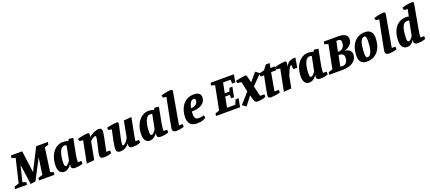

<svg xmlns="http://www.w3.org/2000/svg" viewBox="50 -2141 7989 3569"><g transform="rotate(-20 4044.5 -356.5)"><path d="M267 10 212 -388 134 -75 206 -49 196 0H-39L-29 -49L60 -75L171 -541L96 -566L105 -615H327L384 -183L603 -615H835L826 -566L748 -542L683 -75L749 -49L739 0H433L443 -49L529 -75L576 -406L367 -5Z M929 11Q895 11 869.5 -7.5Q844 -26 830.5 -61Q817 -96 817 -143Q817 -256 854 -340.5Q891 -425 954 -472.5Q1017 -520 1093 -520Q1121 -520 1151 -514.5Q1181 -509 1195 -501L1223 -536L1304 -525L1245 -220Q1238 -187 1234 -145.5Q1230 -104 1230 -72H1302V-17Q1262 0 1223.5 5.5Q1185 11 1150 11Q1113 11 1094.5 -2.5Q1076 -16 1076 -47Q1076 -53 1076.5 -61Q1077 -69 1078 -75.5Q1079 -82 1079 -85Q1061 -55 1037 -33.5Q1013 -12 985.5 -0.5Q958 11 929 11ZM997 -78Q1014 -78 1031.5 -93Q1049 -108 1063.5 -127Q1078 -146 1085 -158L1141 -440Q1126 -445 1117 -446.5Q1108 -448 1095 -448Q1067 -448 1043.5 -425Q1020 -402 1004 -360.5Q988 -319 979 -263.5Q970 -208 970 -143Q970 -106 978.5 -92Q987 -78 997 -78Z M1377 10 1462 -421 1392 -430 1380 -477Q1411 -487 1448.5 -495Q1486 -503 1522 -508.5Q1558 -514 1582 -514Q1597 -514 1605 -506.5Q1613 -499 1613 -488Q1613 -484 1611.5 -472.5Q1610 -461 1608.5 -449Q1607 -437 1606 -430Q1647 -465 1684 -484Q1721 -503 1751 -510.5Q1781 -518 1801 -518Q1842 -518 1853.5 -500Q1865 -482 1865 -449Q1865 -438 1860 -408Q1855 -378 1847.5 -336.5Q1840 -295 1830 -248.5Q1820 -202 1810.5 -156Q1801 -110 1793 -72H1868V-18Q1840 -5 1799.5 2.5Q1759 10 1724 10Q1687 10 1666 -2Q1645 -14 1645 -60Q1645 -69 1650 -94Q1655 -119 1662.5 -153Q1670 -187 1679 -225Q1688 -263 1695.5 -297.5Q1703 -332 1708 -358Q1713 -384 1713 -394Q1713 -403 1711 -410Q1709 -417 1695 -417Q1685 -417 1667 -407.5Q1649 -398 1629.5 -384Q1610 -370 1595 -354L1529 -3Z M2041 11Q2015 11 1998 1.5Q1981 -8 1973 -24.5Q1965 -41 1965 -62Q1965 -85 1972 -130.5Q1979 -176 1989.5 -230.5Q2000 -285 2012 -338Q2024 -391 2033 -430L1969 -438L1957 -485Q1988 -495 2026.5 -502.5Q2065 -510 2101.5 -514.5Q2138 -519 2164 -519Q2179 -519 2185 -511Q2191 -503 2191 -492Q2191 -487 2185.5 -460.5Q2180 -434 2171 -395Q2162 -356 2152.5 -311.5Q2143 -267 2134 -225Q2125 -183 2119.5 -152Q2114 -121 2114 -108Q2114 -92 2117 -85Q2120 -78 2131 -78Q2146 -78 2164.5 -91.5Q2183 -105 2202.5 -131Q2222 -157 2240 -193L2298 -507L2452 -521L2391 -206Q2385 -176 2380.5 -148.5Q2376 -121 2373 -101Q2370 -81 2370 -72H2442V-17Q2402 0 2363.5 5.5Q2325 11 2290 11Q2253 11 2234.5 -2.5Q2216 -16 2216 -47Q2216 -53 2216.5 -61Q2217 -69 2218 -75.5Q2219 -82 2219 -85Q2193 -49 2165 -28Q2137 -7 2106.5 2Q2076 11 2041 11Z M2624 11Q2590 11 2564.5 -7.5Q2539 -26 2525.5 -61Q2512 -96 2512 -143Q2512 -256 2549 -340.5Q2586 -425 2649 -472.5Q2712 -520 2788 -520Q2816 -520 2846 -514.5Q2876 -509 2890 -501L2918 -536L2999 -525L2940 -220Q2933 -187 2929 -145.5Q2925 -104 2925 -72H2997V-17Q2957 0 2918.5 5.5Q2880 11 2845 11Q2808 11 2789.5 -2.5Q2771 -16 2771 -47Q2771 -53 2771.5 -61Q2772 -69 2773 -75.5Q2774 -82 2774 -85Q2756 -55 2732 -33.5Q2708 -12 2680.5 -0.5Q2653 11 2624 11ZM2692 -78Q2709 -78 2726.5 -93Q2744 -108 2758.5 -127Q2773 -146 2780 -158L2836 -440Q2821 -445 2812 -446.5Q2803 -448 2790 -448Q2762 -448 2738.5 -425Q2715 -402 2699 -360.5Q2683 -319 2674 -263.5Q2665 -208 2665 -143Q2665 -106 2673.5 -92Q2682 -78 2692 -78Z M3151 10Q3121 10 3099.5 -4Q3078 -18 3078 -54Q3078 -60 3084 -93Q3090 -126 3099.5 -176.5Q3109 -227 3120.5 -287Q3132 -347 3144 -407Q3156 -467 3166.5 -519Q3177 -571 3184.5 -606Q3192 -641 3194 -649L3127 -658L3115 -705Q3144 -715 3180.5 -723Q3217 -731 3252.5 -736.5Q3288 -742 3312 -742Q3326 -742 3334 -734.5Q3342 -727 3342 -716Q3342 -714 3341 -703Q3340 -692 3337 -675L3231 -71H3304V-17Q3261 -2 3217.5 4Q3174 10 3151 10Z M3551 10Q3509 10 3471.5 -7Q3434 -24 3411 -64Q3388 -104 3388 -171Q3388 -234 3405.5 -296Q3423 -358 3459 -408.5Q3495 -459 3551 -489Q3607 -519 3684 -519Q3746 -519 3782.5 -494.5Q3819 -470 3819 -419Q3819 -332 3748.5 -282Q3678 -232 3544 -232Q3543 -217 3542 -207Q3541 -197 3541 -177Q3541 -148 3548 -124Q3555 -100 3571.5 -86.5Q3588 -73 3617 -73Q3643 -73 3669 -76Q3695 -79 3726 -91L3740 -39Q3719 -24 3676.5 -7Q3634 10 3551 10ZM3552 -295Q3611 -295 3649 -324.5Q3687 -354 3687 -404Q3687 -418 3681.5 -429.5Q3676 -441 3650 -441Q3616 -441 3589.5 -402Q3563 -363 3552 -295Z M3936 0 3945 -49 4026 -75 4117 -542 4044 -566 4054 -615H4515L4486 -464H4427L4421 -541H4274L4234 -342H4325L4353 -408H4409L4371 -213H4315L4312 -282H4222L4182 -74H4344L4386 -167H4445L4413 0Z M4531 29 4458 -25 4640 -232 4601 -415Q4600 -421 4598 -425.5Q4596 -430 4592 -431L4519 -439L4506 -485Q4540 -495 4582.5 -503Q4625 -511 4662 -516Q4699 -521 4716 -521Q4723 -521 4730 -500.5Q4737 -480 4745 -447.5Q4753 -415 4762 -380L4766 -365L4901 -526L4976 -469L4787 -276L4836 -72H4921V-19Q4896 -9 4869.5 -2.5Q4843 4 4816.5 7.5Q4790 11 4763 11Q4742 11 4728.5 6Q4715 1 4705.5 -15Q4696 -31 4686.5 -61.5Q4677 -92 4664 -143Z M5024 24Q4995 24 4979 12.5Q4963 1 4963 -18Q4963 -25 4968 -55Q4973 -85 4981 -129Q4989 -173 4998.5 -223Q5008 -273 5017.5 -320.5Q5027 -368 5035 -405H4970L4957 -465L5065 -493L5135 -584H5210L5192 -492H5281V-416H5178L5114 -57H5200V-4Q5150 10 5100 17Q5050 24 5024 24Z M5276 10 5361 -421 5291 -430 5279 -477Q5310 -487 5347.5 -495Q5385 -503 5421 -508.5Q5457 -514 5481 -514Q5496 -514 5504 -506.5Q5512 -499 5512 -488Q5512 -484 5510 -466.5Q5508 -449 5505.5 -432.5Q5503 -416 5502 -413Q5525 -451 5548.5 -474Q5572 -497 5606.5 -507.5Q5641 -518 5695 -518L5663 -327H5586L5576 -417Q5558 -407 5542.5 -387Q5527 -367 5510.5 -330Q5494 -293 5471 -232L5428 -3Z M5779 11Q5745 11 5719.5 -7.5Q5694 -26 5680.5 -61Q5667 -96 5667 -143Q5667 -256 5704 -340.5Q5741 -425 5804 -472.5Q5867 -520 5943 -520Q5971 -520 6001 -514.5Q6031 -509 6045 -501L6073 -536L6154 -525L6095 -220Q6088 -187 6084 -145.5Q6080 -104 6080 -72H6152V-17Q6112 0 6073.5 5.5Q6035 11 6000 11Q5963 11 5944.5 -2.5Q5926 -16 5926 -47Q5926 -53 5926.5 -61Q5927 -69 5928 -75.5Q5929 -82 5929 -85Q5911 -55 5887 -33.5Q5863 -12 5835.5 -0.5Q5808 11 5779 11ZM5847 -78Q5864 -78 5881.5 -93Q5899 -108 5913.5 -127Q5928 -146 5935 -158L5991 -440Q5976 -445 5967 -446.5Q5958 -448 5945 -448Q5917 -448 5893.5 -425Q5870 -402 5854 -360.5Q5838 -319 5829 -263.5Q5820 -208 5820 -143Q5820 -106 5828.5 -92Q5837 -78 5847 -78Z M6175 0 6184 -49 6267 -75 6358 -542 6283 -566 6293 -615H6574Q6673 -615 6716.5 -583.5Q6760 -552 6760 -499Q6760 -451 6737 -414.5Q6714 -378 6676 -355Q6638 -332 6594 -324Q6664 -315 6696.5 -283.5Q6729 -252 6729 -206Q6729 -145 6694.5 -98.5Q6660 -52 6595 -26Q6530 0 6436 0ZM6463 -67Q6487 -67 6507 -75.5Q6527 -84 6541 -101.5Q6555 -119 6563 -144.5Q6571 -170 6571 -204Q6571 -247 6544 -266Q6517 -285 6485 -285H6465L6422 -75Q6428 -73 6439.5 -70Q6451 -67 6463 -67ZM6475 -345H6496Q6507 -345 6526 -350Q6545 -355 6564.5 -370.5Q6584 -386 6597 -415Q6610 -444 6610 -492Q6610 -521 6595 -534.5Q6580 -548 6549 -548Q6538 -548 6529.5 -547Q6521 -546 6516 -544Z M6921 10Q6842 10 6806.5 -34Q6771 -78 6771 -142Q6771 -262 6807.5 -346Q6844 -430 6911 -474.5Q6978 -519 7068 -519Q7124 -519 7157.5 -497.5Q7191 -476 7206.5 -440.5Q7222 -405 7222 -363Q7222 -245 7185 -161.5Q7148 -78 7080.5 -34Q7013 10 6921 10ZM6959 -63Q6992 -63 7013.5 -90Q7035 -117 7047 -161.5Q7059 -206 7064 -258.5Q7069 -311 7069 -362Q7069 -404 7060.5 -424.5Q7052 -445 7032 -445Q7003 -445 6983.5 -424.5Q6964 -404 6952.5 -370Q6941 -336 6934.5 -295.5Q6928 -255 6926 -215Q6924 -175 6924 -143Q6924 -107 6931.5 -85Q6939 -63 6959 -63Z M7360 10Q7330 10 7308.5 -4Q7287 -18 7287 -54Q7287 -60 7293 -93Q7299 -126 7308.5 -176.5Q7318 -227 7329.5 -287Q7341 -347 7353 -407Q7365 -467 7375.5 -519Q7386 -571 7393.5 -606Q7401 -641 7403 -649L7336 -658L7324 -705Q7353 -715 7389.5 -723Q7426 -731 7461.5 -736.5Q7497 -742 7521 -742Q7535 -742 7543 -734.5Q7551 -727 7551 -716Q7551 -714 7550 -703Q7549 -692 7546 -675L7440 -71H7513V-17Q7470 -2 7426.5 4Q7383 10 7360 10Z M7714 11Q7686 11 7659 -3.5Q7632 -18 7614 -53Q7596 -88 7596 -149Q7596 -263 7631.5 -346Q7667 -429 7731.5 -474Q7796 -519 7883 -519Q7895 -519 7909.5 -517.5Q7924 -516 7937 -512L7965 -649L7893 -657L7881 -706Q7912 -717 7949 -725Q7986 -733 8021.5 -737.5Q8057 -742 8083 -742Q8098 -742 8105 -734.5Q8112 -727 8112 -716Q8112 -710 8108.5 -685.5Q8105 -661 8098 -624Q8091 -587 8082.5 -540Q8074 -493 8064.5 -440Q8055 -387 8045 -331.5Q8035 -276 8025 -223Q8017 -179 8013.5 -148.5Q8010 -118 8009.5 -100Q8009 -82 8009 -72H8081V-17Q8040 0 8000 5.5Q7960 11 7928 11Q7895 11 7874.5 -1.5Q7854 -14 7854 -44Q7854 -52 7855 -59Q7856 -66 7857 -72Q7858 -78 7859 -82Q7843 -55 7822.5 -34Q7802 -13 7775.5 -1Q7749 11 7714 11ZM7778 -79Q7790 -79 7802 -86Q7814 -93 7825 -104.5Q7836 -116 7846 -129.5Q7856 -143 7864 -156L7919 -441Q7908 -443 7895 -443.5Q7882 -444 7868 -444Q7838 -444 7817.5 -424Q7797 -404 7783.5 -370.5Q7770 -337 7763 -297.5Q7756 -258 7753 -219Q7750 -180 7750 -148Q7750 -105 7758 -92Q7766 -79 7778 -79Z"/></g></svg>

Font: Manuale ExtraBold
Style: Italic
Weight: 800
Italic angle: -11°
Designer: Eduardo Tunni / Pablo Cosgaya
Foundry: Eduardo Tunni / Pablo Cosgaya
Version: Version 1.002